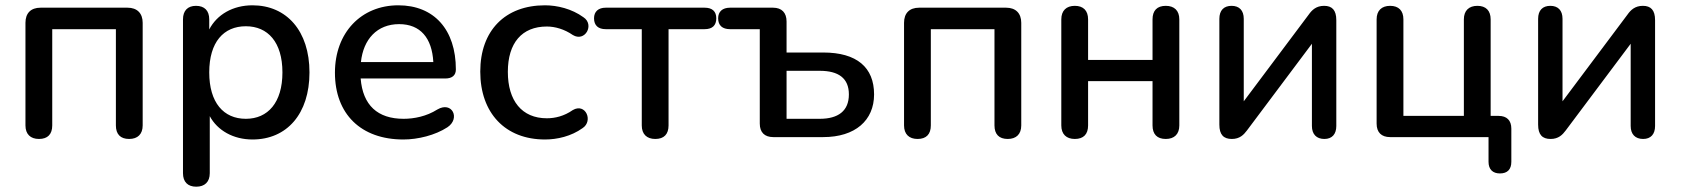

<svg xmlns="http://www.w3.org/2000/svg" viewBox="-20 -517 6337 724"><path d="M127 7C160 7 177 -11 177 -44V-407H417V-44C417 -11 434 7 467 7C499 7 518 -11 518 -44V-431C518 -467 497 -488 461 -488H133C96 -488 76 -467 76 -431V-44C76 -11 95 7 127 7Z M720 187C752 187 771 169 771 136V-79C800 -25 860 9 932 9C1062 9 1147 -88 1147 -244C1147 -400 1061 -497 932 -497C858 -497 798 -462 769 -406V-444C769 -477 751 -495 719 -495C688 -495 670 -477 670 -444V136C670 169 688 187 720 187ZM907 -69C823 -69 769 -130 769 -244C769 -358 823 -418 907 -418C990 -418 1045 -358 1045 -244C1045 -130 990 -69 907 -69Z M1501 9C1556 9 1621 -7 1667 -37C1717 -70 1685 -137 1629 -104C1588 -78 1541 -69 1502 -69C1404 -69 1348 -120 1340 -221H1659C1685 -221 1699 -233 1699 -255C1699 -405 1617 -497 1482 -497C1342 -497 1243 -394 1243 -243C1243 -87 1341 9 1501 9ZM1485 -426C1565 -426 1609 -374 1614 -283H1341C1350 -369 1402 -426 1485 -426Z M2035 9C2081 9 2134 -3 2177 -34C2218 -61 2188 -130 2140 -102C2107 -79 2073 -71 2042 -71C1948 -71 1895 -137 1895 -246C1895 -355 1948 -417 2042 -417C2073 -417 2108 -407 2140 -385C2186 -357 2223 -424 2180 -452C2136 -484 2081 -497 2035 -497C1885 -497 1791 -402 1791 -247C1791 -91 1885 9 2035 9Z M2451 7C2484 7 2501 -11 2501 -44V-407H2637C2666 -407 2681 -421 2681 -448C2681 -474 2666 -488 2637 -488H2264C2236 -488 2220 -473 2220 -448C2220 -421 2236 -407 2264 -407H2400V-44C2400 -11 2419 7 2451 7Z M3084 0C3205 0 3276 -63 3276 -161C3276 -263 3211 -319 3084 -319H2946V-436C2946 -469 2928 -488 2895 -488H2733C2704 -488 2688 -473 2688 -448C2688 -421 2704 -407 2733 -407H2845V-51C2845 -18 2863 0 2896 0ZM2946 -250H3071C3142 -250 3181 -222 3181 -161C3181 -98 3140 -69 3071 -69H2946Z M3440 7C3473 7 3490 -11 3490 -44V-407H3730V-44C3730 -11 3747 7 3780 7C3812 7 3831 -11 3831 -44V-431C3831 -467 3810 -488 3774 -488H3446C3409 -488 3389 -467 3389 -431V-44C3389 -11 3408 7 3440 7Z M4033 7C4066 7 4083 -11 4083 -44V-211H4326V-44C4326 -11 4343 7 4376 7C4408 7 4427 -11 4427 -44V-444C4427 -477 4408 -495 4376 -495C4343 -495 4326 -477 4326 -444V-291H4083V-444C4083 -477 4065 -495 4033 -495C4001 -495 3982 -477 3982 -444V-44C3982 -11 4001 7 4033 7Z M4625 7C4655 7 4670 -9 4682 -25L4927 -352V-42C4927 -11 4944 7 4974 7C5003 7 5019 -11 5019 -42V-441C5019 -479 5003 -495 4973 -495C4943 -495 4927 -479 4915 -462L4670 -135V-446C4670 -478 4653 -495 4624 -495C4595 -495 4578 -478 4578 -446V-47C4578 -9 4594 7 4625 7Z M5636 137C5664 137 5679 122 5679 93V-32C5679 -63 5662 -80 5631 -80H5601V-444C5601 -477 5583 -495 5551 -495C5519 -495 5500 -477 5500 -444V-80H5272V-444C5272 -477 5254 -495 5222 -495C5190 -495 5171 -477 5171 -444V-51C5171 -18 5189 0 5222 0H5593V93C5593 122 5609 137 5636 137Z M5827 7C5857 7 5872 -9 5884 -25L6129 -352V-42C6129 -11 6146 7 6176 7C6205 7 6221 -11 6221 -42V-441C6221 -479 6205 -495 6175 -495C6145 -495 6129 -479 6117 -462L5872 -135V-446C5872 -478 5855 -495 5826 -495C5797 -495 5780 -478 5780 -446V-47C5780 -9 5796 7 5827 7Z"/></svg>

Font: Nunito SemiBold
Style: Regular
Weight: 600
Designer: Vernon Adams
Foundry: Vernon Adams
Version: Version 3.602